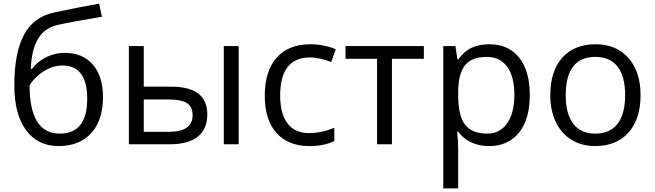

<svg xmlns="http://www.w3.org/2000/svg" viewBox="-20 -786 3566 1046"><path d="M58.1 -320.8Q58.1 -496.6 109.9 -595Q161.6 -693.4 273.9 -717.8Q413.6 -747.6 520 -766.1L535.2 -694.8Q365.7 -666.5 293 -649.9Q222.2 -633.8 186.8 -573.7Q151.4 -513.7 147.9 -410.2H153.8Q184.1 -451.2 231.9 -474.6Q279.8 -498 332 -498Q430.7 -498 485.8 -434.1Q541 -370.1 541 -256.8Q541 -131.3 477.1 -60.8Q413.1 9.8 298.8 9.8Q186 9.8 122.1 -76.7Q58.1 -163.1 58.1 -320.8ZM306.2 -58.1Q455.1 -58.1 455.1 -248Q455.1 -429.2 319.8 -429.2Q282.7 -429.2 248.3 -413.8Q213.9 -398.4 185.3 -373Q156.7 -347.7 141.1 -320.8Q141.1 -192.4 181.6 -125.2Q222.2 -58.1 306.2 -58.1Z M763.2 -314H909.2Q1011.2 -314 1060.3 -276.1Q1109.4 -238.3 1109.4 -163.1Q1109.4 -82.5 1057.4 -41.3Q1005.4 0 904.3 0H682.1V-535.2H763.2ZM1280.3 0H1199.2V-535.2H1280.3ZM763.2 -244.1V-67.9H900.4Q1029.3 -67.9 1029.3 -158.2Q1029.3 -203.1 999.5 -223.6Q969.7 -244.1 897.9 -244.1Z M1666 9.8Q1549.8 9.8 1486.1 -61.8Q1422.4 -133.3 1422.4 -264.2Q1422.4 -398.4 1487.1 -471.7Q1551.8 -544.9 1671.4 -544.9Q1710 -544.9 1748.5 -536.6Q1787.1 -528.3 1809.1 -517.1L1784.2 -448.2Q1757.3 -459 1725.6 -466.1Q1693.8 -473.1 1669.4 -473.1Q1506.3 -473.1 1506.3 -265.1Q1506.3 -166.5 1546.1 -113.8Q1585.9 -61 1664.1 -61Q1731 -61 1801.3 -89.8V-18.1Q1747.6 9.8 1666 9.8Z M2289.1 -465.8H2115.2V0H2034.2V-465.8H1862.3V-535.2H2289.1Z M2644 9.8Q2591.8 9.8 2548.6 -9.5Q2505.4 -28.8 2476.1 -68.8H2470.2Q2476.1 -22 2476.1 20V240.2H2395V-535.2H2460.9L2472.2 -461.9H2476.1Q2507.3 -505.9 2548.8 -525.4Q2590.3 -544.9 2644 -544.9Q2750.5 -544.9 2808.3 -472.2Q2866.2 -399.4 2866.2 -268.1Q2866.2 -136.2 2807.4 -63.2Q2748.5 9.8 2644 9.8ZM2632.3 -476.1Q2550.3 -476.1 2513.7 -430.7Q2477.1 -385.3 2476.1 -286.1V-268.1Q2476.1 -155.3 2513.7 -106.7Q2551.3 -58.1 2634.3 -58.1Q2703.6 -58.1 2742.9 -114.3Q2782.2 -170.4 2782.2 -269Q2782.2 -369.1 2742.9 -422.6Q2703.6 -476.1 2632.3 -476.1Z M3469.7 -268.1Q3469.7 -137.2 3403.8 -63.7Q3337.9 9.8 3221.7 9.8Q3149.9 9.8 3094.2 -23.9Q3038.6 -57.6 3008.3 -120.6Q2978 -183.6 2978 -268.1Q2978 -398.9 3043.5 -471.9Q3108.9 -544.9 3225.1 -544.9Q3337.4 -544.9 3403.6 -470.2Q3469.7 -395.5 3469.7 -268.1ZM3062 -268.1Q3062 -165.5 3103 -111.8Q3144 -58.1 3223.6 -58.1Q3303.2 -58.1 3344.5 -111.6Q3385.7 -165 3385.7 -268.1Q3385.7 -370.1 3344.5 -423.1Q3303.2 -476.1 3222.7 -476.1Q3143.1 -476.1 3102.5 -423.8Q3062 -371.6 3062 -268.1Z"/></svg>

Font: Open Sans ACDW
Style: acdw
Weight: 400
Foundry: Ascender Corporation
Version: Version 1.10